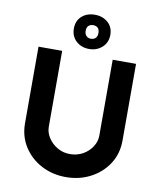

<svg xmlns="http://www.w3.org/2000/svg" viewBox="-104 -1065 963 1155"><g transform="rotate(10 378.0 -488.0)"><path d="M224.6 -272.5Q224.6 -237.3 245.6 -205.1Q266.6 -172.9 301.3 -152.8Q335.9 -132.8 377 -132.8Q421.9 -132.8 457 -152.8Q492.2 -172.9 512.7 -205.1Q533.2 -237.3 533.2 -272.5V-736.3H675.8V-268.6Q675.8 -187.5 635.7 -125.5Q595.7 -63.5 527.8 -27.8Q460 7.8 377 7.8Q294.9 7.8 227.5 -27.8Q160.2 -63.5 120.1 -126Q80.1 -188.5 80.1 -268.6V-736.3H224.6ZM270.5 -880.9Q270.5 -928.7 301.8 -956.5Q333 -984.4 381.8 -984.4Q428.7 -984.4 460.9 -956.5Q493.2 -928.7 493.2 -880.9Q493.2 -834 460.9 -804.7Q428.7 -775.4 381.8 -775.4Q334 -775.4 302.2 -804.7Q270.5 -834 270.5 -880.9ZM342.8 -878.9Q342.8 -860.4 353.5 -849.1Q364.3 -837.9 381.8 -837.9Q399.4 -837.9 410.2 -848.6Q420.9 -859.4 420.9 -878.9Q420.9 -900.4 410.6 -910.6Q400.4 -920.9 381.8 -920.9Q364.3 -920.9 353.5 -910.6Q342.8 -900.4 342.8 -878.9Z"/></g></svg>

Font: Josefin Sans CFJ
Style: Bold
Weight: 700
Designer: Santiago Orozco
Foundry: Typemade
Version: Version 2.001